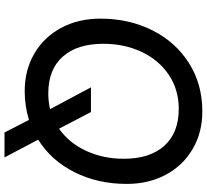

<svg xmlns="http://www.w3.org/2000/svg" viewBox="-53 -765 921 855"><g transform="rotate(90 407.5 -337.5)"><path d="M63 -324Q63 -452 115 -555.5Q167 -659 261 -718.5Q355 -778 476 -778Q570 -778 643.5 -735Q717 -692 758 -615.5Q799 -539 799 -441Q799 -313 747 -209Q695 -105 602 -47L681 103H570L514 -6Q452 13 386 13Q292 13 218.5 -30Q145 -73 104 -149.5Q63 -226 63 -324ZM396 -92Q431 -92 466 -100L369 -282H479L553 -140Q616 -184 651.5 -260Q687 -336 687 -428Q687 -545 629 -609Q571 -673 465 -673Q379 -673 313 -628.5Q247 -584 211 -507.5Q175 -431 175 -337Q175 -220 232.5 -156Q290 -92 396 -92Z"/></g></svg>

Font: Application Medium
Style: Italic
Weight: 500
Italic angle: -12°
Designer: Wei Huang
Foundry: Wei Huang
Version: Version 0.012